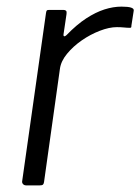

<svg xmlns="http://www.w3.org/2000/svg" viewBox="-20 -560 424 580"><path d="M59 0Q53 0 49.5 -4Q46 -8 47 -13L119 -521Q120 -527 121.5 -528.5Q123 -530 128 -530H172Q177 -530 179.5 -527.5Q182 -525 181 -518L172 -457Q171 -451 174 -450.5Q177 -450 181 -454Q212 -486 240.5 -504.5Q269 -523 295.5 -531.5Q322 -540 347 -540Q367 -540 376 -537Q385 -534 384 -528L377 -483Q377 -478 376 -477Q375 -476 372 -476Q364 -476 354.5 -477Q345 -478 333 -478Q310 -478 281.5 -467Q253 -456 227 -438Q201 -420 182.5 -397.5Q164 -375 161 -352L113 -10Q112 -4 109.5 -2Q107 0 100 0H59Z"/></svg>

Font: Libre Franklin Thin Light
Style: Italic
Weight: 300
Italic angle: -8°
Version: Version 3.000